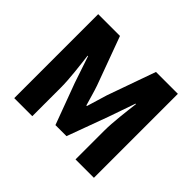

<svg xmlns="http://www.w3.org/2000/svg" viewBox="-163 -973 1203 1203"><g transform="rotate(45 438.5 -372.0)"><path d="M86 0H246V-255C246 -329 232 -440 223 -513H227L287 -335L388 -63H486L586 -335L648 -513H652C643 -440 629 -329 629 -255V0H792V-744H598L484 -423C470 -380 458 -333 443 -287H438C424 -333 412 -380 397 -423L279 -744H86Z"/></g></svg>

Font: Noto Sans T Chinese Black
Style: Bold
Weight: 900
Designer: Ryoko NISHIZUKA (kana & ideographs); Paul D. Hunt (Latin, Greek & Cyrillic); Wenlong ZHANG (bopomofo); Sandoll Communica
Foundry: Adobe Systems Incorporated
Version: Version 1.000;PS 1;hotconv 1.0.78;makeotf.lib2.5.61930